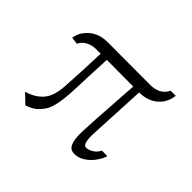

<svg xmlns="http://www.w3.org/2000/svg" viewBox="-131 -814 1038 1038"><g transform="rotate(45 388.5 -294.5)"><path d="M539 -473Q541 -506 526 -212L522 -126Q522 -95 528 -77Q534 -59 546 -59Q568 -59 588.5 -73Q609 -87 619 -108H661Q655 -85 635.5 -57Q616 -29 587.5 -9.5Q559 10 527 10Q495 10 483 -16Q471 -42 471 -88Q471 -111 472 -122Q472 -150 488 -383L494 -473L291 -474L285 -341Q282 -251 279 -200Q273 -125 260 -88Q247 -51 214 -21Q193 -1 153 11L100 -40Q110 -42 128.5 -49.5Q147 -57 164 -69Q198 -92 213.5 -127.5Q229 -163 232 -217Q235 -260 238.5 -334.5Q242 -409 244 -474H208Q177 -474 151 -459.5Q125 -445 115 -421L74 -426Q80 -457 89 -471Q111 -507 145.5 -526Q180 -545 226 -545L552 -544Q626 -544 653 -600H692Q685 -542 643.5 -507.5Q602 -473 539 -473Z"/></g></svg>

Font: Martel UltraLight
Style: Regular
Weight: 250
Designer: Dan Reynolds
Foundry: Dan Reynolds
Version: Version 1.001; ttfautohint (v1.1) -l 5 -r 5 -G 72 -x 0 -D la